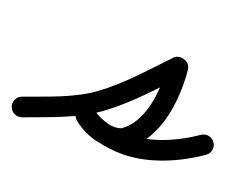

<svg xmlns="http://www.w3.org/2000/svg" viewBox="-93 -410 719 558"><g transform="rotate(20 266.5 -131.5)"><path d="M10.6 28.1C10.6 28.1 10.6 28.1 10.6 28.1C85.1 0.1 165.3 -25.1 229.9 -72.9C295.7 -121.7 351.2 -184.7 407.7 -243.7C415.7 -252.2 402.3 -262.4 387.1 -267.6C371.9 -272.9 355 -273.1 356.1 -261.5C357.5 -247.6 358.3 -234 358.3 -220C358.3 -160.2 347.3 -81.5 296 -43C289.4 -38.1 278.7 -37.1 270.8 -37.1C245.8 -37.1 221 -48.1 201.7 -63.5C186.2 -75.8 169.1 -70.5 159.7 -58.9C150.3 -47.3 148.6 -29.5 163.9 -16.9C204.4 16.5 268.7 29.2 319.8 29.2C400.4 29.2 484.5 -6.8 550.1 -52.4C563.7 -61.8 567.1 -80.5 557.6 -94.1C548.2 -107.7 529.5 -111.1 515.9 -101.6C515.9 -101.6 515.9 -101.6 515.9 -101.6C460.5 -63.2 388 -30.8 319.8 -30.8C283.2 -30.8 231.4 -39 202.1 -63.1C186.8 -75.8 169.6 -70.3 160.1 -58.5C150.6 -46.8 148.8 -28.9 164.3 -16.5C194.3 7.3 232.2 22.9 270.8 22.9C292.2 22.9 314.7 18 332 5C399.9 -45.9 418.3 -139.9 418.3 -220C418.3 -236 417.4 -251.6 415.9 -267.4C414.7 -279 405.8 -287.7 395.3 -291.3C384.7 -295 372.4 -293.6 364.3 -285.2C310.2 -228.7 257.1 -167.8 194.1 -121.1C134.5 -76.9 58.5 -54 -10.6 -28.1C-26.1 -22.3 -33.9 -5 -28.1 10.6C-22.3 26.1 -5 33.9 10.6 28.1Z"/></g></svg>

Font: FRB American Cursive
Style: Bold Italic
Weight: 700
Italic angle: -25°
Version: Version 2.0;Modular Font Editor K font №1